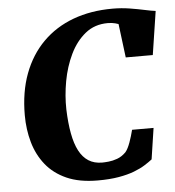

<svg xmlns="http://www.w3.org/2000/svg" viewBox="-54 -802 781 859"><g transform="rotate(-5 337.0 -372.0)"><path d="M351 8Q268.5 8 211.2 -17.5Q154 -43 118.5 -87.5Q83 -132 66.8 -189.5Q50.5 -247 50.5 -311Q50.5 -415.5 81.2 -497.2Q112 -579 169 -636Q226 -693 305.5 -722.5Q385 -752 482.5 -752Q523 -752 560 -746Q597 -740 626.8 -733.5Q656.5 -727 674.5 -725L644.5 -529.5H523L504 -681Q497 -683.5 489.5 -685.5Q482 -687.5 473.8 -688.5Q465.5 -689.5 456 -689.5Q397 -689.5 355 -655.5Q313 -621.5 286.5 -566.5Q260 -511.5 248.2 -446.8Q236.5 -382 238 -321Q240 -259.5 248.8 -212.5Q257.5 -165.5 274 -134Q290.5 -102.5 316 -86.2Q341.5 -70 377 -70Q388 -70 406.2 -71.8Q424.5 -73.5 445.2 -81Q466 -88.5 484 -106.5Q490.5 -114 496 -125Q501.5 -136 506.2 -149Q511 -162 515.2 -176.2Q519.5 -190.5 523 -204.5H619.5L598.5 -65Q584.5 -54 564.2 -41.2Q544 -28.5 514.8 -17.2Q485.5 -6 445.2 1Q405 8 351 8Z"/></g></svg>

Font: Merriweather Light 18pt Black
Style: Italic
Weight: 900
Italic angle: -7.8°
Version: Version 2.101